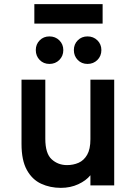

<svg xmlns="http://www.w3.org/2000/svg" viewBox="-20 -896 656 928"><path d="M274 12Q222 12 178.8 -8Q135.5 -28 109.8 -74.5Q84 -121 84 -200V-511H199V-225Q199 -154 229.8 -126Q260.5 -98 304 -98Q334 -98 359.8 -109.2Q385.5 -120.5 401.2 -147.8Q417 -175 417 -223V-511H532V0H417V-49Q396 -23 358.2 -5.5Q320.5 12 274 12ZM219 -587Q190.5 -587 171.8 -606.2Q153 -625.5 153 -654Q153 -682 171.8 -701Q190.5 -720 219 -720Q247.5 -720 266.8 -701Q286 -682 286 -654Q286 -625.5 266.8 -606.2Q247.5 -587 219 -587ZM403 -587Q374.5 -587 355.8 -606.2Q337 -625.5 337 -654Q337 -682 355.8 -701Q374.5 -720 403 -720Q431.5 -720 450.8 -701Q470 -682 470 -654Q470 -625.5 450.8 -606.2Q431.5 -587 403 -587ZM146 -782V-876H476V-782Z"/></svg>

Font: Overpass Mono
Style: Bold
Weight: 700
Monospace: yes
Designer: Delve Withrington, Dave Bailey
Foundry: Delve Fonts LLC
Version: Version 4.000